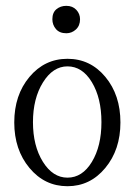

<svg xmlns="http://www.w3.org/2000/svg" viewBox="-20 -626 461 657"><path d="M207 -512.2Q183.6 -512.2 171.4 -526.6Q159.2 -541 159.2 -560.1Q159.2 -583 173.1 -594.5Q187 -606 207 -606Q228.5 -606 241.2 -592.3Q253.9 -578.6 253.9 -560.1Q253.9 -538.1 239.7 -525.1Q225.6 -512.2 207 -512.2ZM210.9 11.2Q132.8 11.2 80.8 -51.3Q28.8 -113.8 28.8 -207Q28.8 -300.8 80.8 -362.8Q132.8 -424.8 210.9 -424.8Q289.1 -424.8 340.6 -362.8Q392.1 -300.8 392.1 -207Q392.1 -113.8 340.3 -51.3Q288.6 11.2 210.9 11.2ZM210.9 -18.1Q261.7 -18.1 294.4 -72Q327.1 -126 327.1 -208Q327.1 -290.5 294.4 -344.7Q261.7 -398.9 210.9 -398.9Q161.1 -398.9 127 -344Q92.8 -289.1 92.8 -208Q92.8 -127 126.7 -72.5Q160.6 -18.1 210.9 -18.1Z"/></svg>

Font: Junicode SmCond Light
Style: Regular
Weight: 300
Width: 4
Designer: Peter S. Baker
Version: Version 2.206